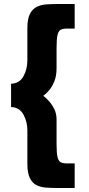

<svg xmlns="http://www.w3.org/2000/svg" viewBox="-20 -781 441 954"><path d="M314 -639Q293 -639 281.5 -633Q270 -627 265.5 -606Q261 -585 261 -539V-441Q261 -403 249.5 -375.5Q238 -348 223 -331Q208 -314 195 -305Q206 -297 221.5 -280.5Q237 -264 249 -240.5Q261 -217 261 -188V-68Q261 -23 265.5 -2Q270 19 281.5 25Q293 31 314 31H351V153H272Q269 153 265.5 153Q262 153 258 153Q232 153 206.5 151Q181 149 160.5 138.5Q140 128 128 103Q116 78 116 33V-132Q116 -177 96 -212.5Q76 -248 35 -249V-365Q76 -366 96 -401Q116 -436 116 -482V-640Q116 -686 128 -710.5Q140 -735 161 -746Q182 -757 208 -759Q234 -761 262 -761Q269 -761 272 -761H351V-639Z"/></svg>

Font: Reem Kufi Ink
Style: Bold
Weight: 700
Designer: Khaled Hosny
Version: Version 1.002